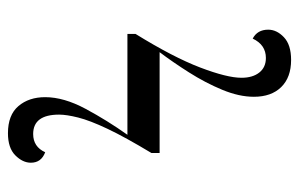

<svg xmlns="http://www.w3.org/2000/svg" viewBox="-158 -602 770 495"><g transform="rotate(-90 227.5 -355.0)"><path d="M320 10Q275 10 250 -15.5Q225 -41 225 -86Q225 -124 243 -167.5Q261 -211 288 -253.5Q315 -296 340 -329H80V-350Q121 -418 142.5 -463.5Q164 -509 171.5 -539Q179 -569 179 -588Q179 -655 129 -655Q96 -655 82 -624Q55 -634 55 -661Q55 -682 74 -701Q93 -720 131 -720Q178 -720 201 -693Q224 -666 224 -624Q224 -576 194 -520Q164 -464 127 -412H387V-391Q327 -294 300.5 -224.5Q274 -155 274 -118Q274 -89 287.5 -72Q301 -55 325 -55Q359 -55 375 -89Q398 -77 398 -49Q398 -27 378.5 -8.5Q359 10 320 10Z"/></g></svg>

Font: Noto Serif Display SemiCondensed
Style: Regular
Weight: 400
Width: 4
Designer: Monotype Design Team
Foundry: Monotype Imaging Inc.
Version: Version 2.009